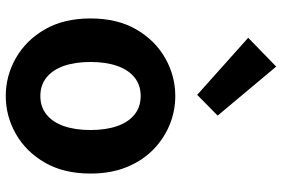

<svg xmlns="http://www.w3.org/2000/svg" viewBox="-176 -788 978 666"><g transform="rotate(90 313.0 -455.0)"><path d="M313 14Q243 14 181.5 -21Q120 -56 82 -121.5Q44 -187 44 -280Q44 -373 82 -438.5Q120 -504 181.5 -539Q243 -574 313 -574Q366 -574 414 -554Q462 -534 500 -496.5Q538 -459 560 -404.5Q582 -350 582 -280Q582 -187 544 -121.5Q506 -56 444.5 -21Q383 14 313 14ZM313 -106Q351 -106 377.5 -127.5Q404 -149 417.5 -188Q431 -227 431 -280Q431 -333 417.5 -372Q404 -411 377.5 -432.5Q351 -454 313 -454Q275 -454 248.5 -432.5Q222 -411 208.5 -372Q195 -333 195 -280Q195 -227 208.5 -188Q222 -149 248.5 -127.5Q275 -106 313 -106ZM309 -650 111 -827 211 -924 381 -721Z"/></g></svg>

Font: Noto Sans JP Thin
Style: Bold
Weight: 700
Version: Version 2.004-H2;hotconv 1.0.118;makeotfexe 2.5.65603